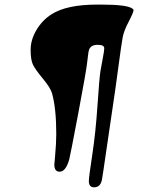

<svg xmlns="http://www.w3.org/2000/svg" viewBox="-20 -737 605 823"><path d="M383.3 65.9Q360.8 65.9 360.8 39.1Q360.8 22.5 375.5 -73.2Q390.1 -168.9 397.9 -285.6Q405.8 -402.3 410.4 -431.2Q415 -460 420.9 -489.3Q426.8 -518.6 426.8 -530.3Q426.8 -544.9 398.7 -544.9Q370.6 -544.9 362.3 -525.4Q358.4 -515.6 354.5 -476.1Q350.6 -436.5 315.7 -252.2Q280.8 -67.9 276.9 -54.2Q262.2 -1 235.4 -1Q212.9 -1 212.9 -31.7L215.8 -63.5Q221.2 -124.5 221.2 -161.6Q221.2 -272 203.1 -336.9Q196.3 -360.8 163.8 -399.9Q131.3 -439 121.3 -459.7Q111.3 -480.5 111.3 -523.4Q111.3 -566.4 136.2 -608.4Q161.1 -650.4 200.2 -675.3Q265.1 -717.3 396 -717.3H414.6Q522.9 -717.3 546.9 -700.7L552.7 -695.3Q552.7 -684.1 532 -644.8Q511.2 -605.5 505.9 -577.1Q500.5 -548.8 487.1 -447.8Q473.6 -346.7 465.6 -294.7Q457.5 -242.7 438.5 -110.6Q419.4 21.5 417 33.2Q410.6 65.9 383.3 65.9Z"/></svg>

Font: Averia Libre Light
Style: Italic
Weight: 300
Italic angle: -8.5°
Version: Version 1.002